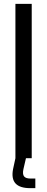

<svg xmlns="http://www.w3.org/2000/svg" viewBox="-20 -820 244 995"><path d="M59.9 0V-800H144.4V0ZM163.1 155.1H137.4Q83 155.1 60.6 130.8Q38.2 106.6 47.6 56.9L59.9 0H114.5L101.3 56.9Q95.8 82.7 104.7 94Q113.5 105.3 138.2 105.3H163.1Z"/></svg>

Font: Big Shoulders Text SC Thin
Style: Regular
Weight: 100
Designer: Patric King
Foundry: XO Type Co
Version: Version 2.002